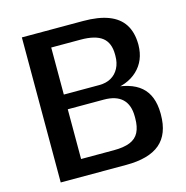

<svg xmlns="http://www.w3.org/2000/svg" viewBox="-104 -798 866 895"><g transform="rotate(-15 329.0 -350.0)"><path d="M80 -700H376Q449 -700 497.5 -681.5Q546 -663 570.5 -625.5Q595 -588 596 -531V-525Q595 -450 546 -404Q497 -358 413 -354L411 -366Q514 -363 563 -320.5Q612 -278 613 -192V-185Q613 -91 559.5 -45.5Q506 0 396 0H80ZM359 -81Q406 -81 436 -93Q466 -105 479.5 -131.5Q493 -158 493 -199V-208Q493 -264 463 -292.5Q433 -321 374 -321H200V-81ZM371 -392Q404 -392 428 -405.5Q452 -419 465.5 -444.5Q479 -470 479 -504V-511Q479 -567 446 -593Q413 -619 342 -619H200V-392Z"/></g></svg>

Font: Pathway Extreme 72pt SemiBold
Style: Regular
Weight: 600
Designer: Eduardo Rodriguez Tunni
Foundry: Eduardo Rodriguez Tunni
Version: Version 1.001;gftools[0.9.26]